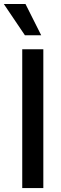

<svg xmlns="http://www.w3.org/2000/svg" viewBox="-41 -958 312 978"><path d="M179.7 0H72.3V-707H179.7ZM-21.5 -937.5H88.9L168.9 -778.3H85.9Z"/></svg>

Font: Pretendard Std Medium
Style: Regular
Weight: 500
Designer: Base glyphs from Inter by Rasmus Andersson; Hangeul glyphs from Noto Sans CJK(Source Han Sans) by Jang Soo-young and Kan
Foundry: Kil Hyung-jin
Version: Version 1.309